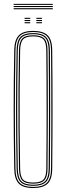

<svg xmlns="http://www.w3.org/2000/svg" viewBox="-20 -965 342 991"><path d="M151.5 5.5Q99 5.5 76.8 -17.6Q54.5 -40.8 53.5 -93.5Q52 -177.2 51.2 -252.6Q50.5 -328 50.5 -400.6Q50.5 -473.2 51.2 -548.1Q52 -623 53.5 -705.5Q54.5 -759 76.8 -782.2Q99 -805.5 151.5 -805.5Q201.5 -805.5 225.2 -783.4Q249 -761.2 249.5 -705.5Q250.2 -628 250.8 -553.1Q251.2 -478.2 251.2 -403.5Q251.2 -328.8 250.8 -251.9Q250.2 -175 249.5 -93.5Q249 -38.5 225.2 -16.5Q201.5 5.5 151.5 5.5ZM151.5 -0.2Q199.2 -0.2 221.1 -21Q243 -41.8 243.5 -93.8Q244.2 -171.2 244.6 -245.9Q245 -320.5 245 -395.1Q245 -469.8 244.6 -546.8Q244.2 -623.8 243.5 -705.5Q243 -758.2 221 -779Q199 -799.8 151.5 -799.8Q102 -799.8 81.2 -778.1Q60.5 -756.5 59.8 -705.5Q58.2 -619.8 57.5 -543.9Q56.8 -468 56.8 -395.9Q56.8 -323.8 57.5 -249.8Q58.2 -175.8 59.8 -93.8Q60.5 -43.2 81.4 -21.8Q102.2 -0.2 151.5 -0.2ZM151.5 -5.8Q105 -5.8 85.8 -25.8Q66.5 -45.8 65.8 -93.8Q64.2 -179.2 63.5 -255Q62.8 -330.8 62.8 -403Q62.8 -475.2 63.5 -549.4Q64.2 -623.5 65.8 -705.5Q66.5 -754.5 85.8 -774.4Q105 -794.2 151.5 -794.2Q196.2 -794.2 216.6 -774.8Q237 -755.2 237.5 -705.5Q238.2 -625 238.6 -549.6Q239 -474.2 239 -400.5Q239 -326.8 238.5 -251Q238 -175.2 237.5 -93.8Q237 -44.8 216.8 -25.2Q196.5 -5.8 151.5 -5.8ZM151.5 -11.5Q194.2 -11.5 212.5 -29.5Q230.8 -47.5 231.2 -93.8Q232 -174.5 232.4 -249.5Q232.8 -324.5 232.8 -398Q232.8 -471.5 232.4 -547.4Q232 -623.2 231.2 -705.2Q230.8 -752.2 212.5 -770.4Q194.2 -788.5 151.5 -788.5Q108 -788.5 90.4 -770.1Q72.8 -751.8 71.8 -705.2Q70.2 -621.2 69.5 -546Q68.8 -470.8 68.8 -398.6Q68.8 -326.5 69.5 -251.8Q70.2 -177 71.8 -94Q72.8 -48 90.4 -29.8Q108 -11.5 151.5 -11.5ZM151.5 -17Q110.5 -17 94.6 -34.1Q78.8 -51.2 78 -94Q76 -208.2 75.4 -306Q74.8 -403.8 75.4 -499.8Q76 -595.8 78 -705.2Q78.8 -748.5 94.5 -765.8Q110.2 -783 151.5 -783Q191.8 -783 208.2 -766.2Q224.8 -749.5 225.2 -705.2Q226 -624 226.4 -548.9Q226.8 -473.8 226.8 -400.2Q226.8 -326.8 226.2 -251.4Q225.8 -176 225.2 -94Q224.8 -50.5 208.2 -33.8Q191.8 -17 151.5 -17ZM151.5 -22.8Q189 -22.8 203.9 -38Q218.8 -53.2 219 -94Q219.8 -172.8 220.1 -247.1Q220.5 -321.5 220.5 -395.2Q220.5 -469 220.1 -545.5Q219.8 -622 219 -705Q218.8 -746.2 204 -761.8Q189.2 -777.2 151.5 -777.2Q113 -777.2 98.9 -761.5Q84.8 -745.8 84 -705Q82.2 -593 81.5 -495.8Q80.8 -398.5 81.4 -301.8Q82 -205 84 -94Q84.8 -54 98.9 -38.4Q113 -22.8 151.5 -22.8ZM167.5 -867.5V-873H196.5V-867.5ZM107 -845V-850.5H136V-845ZM107 -856.2V-861.8H136V-856.2ZM107 -867.5V-873H136V-867.5ZM167.5 -845V-850.5H196.5V-845ZM167.5 -856.2V-861.8H196.5V-856.2ZM252.5 -939.8H50.5V-945.2H252.5ZM252.5 -917.2H50.5V-922.8H252.5ZM252.5 -928.5H50.5V-934H252.5Z"/></svg>

Font: Big Shoulders Inline Display ExtraLight
Style: Regular
Weight: 250
Version: Version 2.002